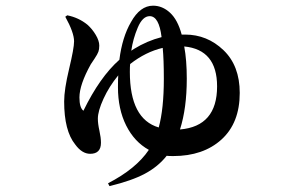

<svg xmlns="http://www.w3.org/2000/svg" viewBox="-20 -586 1040 662"><path d="M600.6 -139.6Q728.5 -150.4 728.5 -288.1Q728.5 -415 615.2 -425.8Q624 -378.9 624 -314.5Q624 -212.9 600.6 -139.6ZM427.7 -337.9Q427.7 -175.8 527.3 -146.5Q544.9 -210.9 544.9 -314.5Q544.9 -381.8 541 -420.9Q482.4 -407.2 428.7 -365.2Q427.7 -357.4 427.7 -337.9ZM432.6 -411.1 441.4 -417Q487.3 -445.3 537.1 -458Q528.3 -530.3 496.1 -530.3Q471.7 -530.3 455.1 -491.2Q438.5 -452.1 432.6 -411.1ZM606.4 -466.8H618.2Q694.3 -466.8 750.5 -413.1Q806.6 -359.4 806.6 -265.6Q806.6 -162.1 743.7 -105Q680.7 -47.9 577.1 -47.9Q561.5 -47.9 554.7 -48.8Q525.4 -11.7 480 12.7Q434.6 37.1 357.4 55.7L352.5 45.9Q449.2 -3.9 493.2 -69.3Q443.4 -96.7 415 -153.3Q386.7 -210 386.7 -285.2Q386.7 -313.5 387.7 -326.2Q356.4 -288.1 336.9 -245.6Q317.4 -203.1 317.4 -176.8Q317.4 -159.2 322.8 -135.3Q328.1 -111.3 328.1 -93.8Q328.1 -55.7 291 -55.7Q262.7 -55.7 239.3 -87.9Q201.2 -134.8 201.2 -236.3Q201.2 -277.3 218.3 -348.6Q235.4 -419.9 235.4 -443.4Q235.4 -473.6 205.1 -528.3L211.9 -533.2Q251 -525.4 281.2 -501Q297.9 -486.3 310.1 -465.8Q322.3 -445.3 322.3 -428.7Q322.3 -416 319.3 -407.7Q316.4 -399.4 305.7 -383.3Q294.9 -367.2 293 -364.3Q253.9 -293.9 253.9 -250Q253.9 -214.8 267.6 -204.1Q324.2 -320.3 391.6 -379.9Q401.4 -458 431.6 -509.8Q462.9 -566.4 507.8 -566.4Q540 -566.4 566.4 -542Q592.8 -517.6 606.4 -466.8Z"/></svg>

Font: GenRyuMin TW TTF Bold
Style: Regular
Weight: 700
Version: Version 1.300